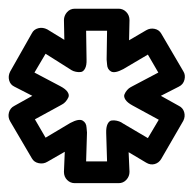

<svg xmlns="http://www.w3.org/2000/svg" viewBox="-28 -764 443 439"><path d="M-4.9 -486.8Q-10.3 -496.1 -7.6 -506.6Q-4.9 -517.1 4.9 -522L45.9 -544.9L4.9 -565.9Q-4.4 -570.3 -7.1 -580.3Q-9.8 -590.3 -4.9 -600.1L44.9 -688Q49.3 -696.8 59.6 -699.5Q69.8 -702.1 80.1 -696.8L119.1 -672.9L118.2 -717.8Q118.2 -728 125.2 -736.1Q132.3 -744.1 143.1 -744.1H243.2Q253.4 -744.1 260.7 -736.6Q268.1 -729 268.1 -717.8L267.1 -671.9L306.2 -694.8Q315.4 -700.2 325.7 -698Q335.9 -695.8 340.8 -687L391.1 -601.1Q396.5 -592.8 393.8 -581.8Q391.1 -570.8 380.9 -565.9L339.8 -544.9L380.9 -522Q390.1 -517.6 393.1 -507.6Q396 -497.6 391.1 -487.8L340.8 -400.9Q335.4 -391.6 325.7 -388.9Q315.9 -386.2 306.2 -392.1L266.1 -416L268.1 -371.1Q268.1 -360.8 261 -353Q253.9 -345.2 243.2 -345.2H143.1Q132.8 -345.2 125.5 -352.5Q118.2 -359.9 118.2 -371.1L120.1 -417L80.1 -394Q71.3 -388.7 60.5 -390.9Q49.8 -393.1 44.9 -401.9ZM50.8 -598.1 109.9 -566.9Q122.1 -560.5 126.5 -553.7Q130.9 -546.9 128.4 -541.5Q126 -536.1 122.1 -531.7Q118.2 -527.3 114.3 -525.4L109.9 -522.9L51.8 -491.2L76.2 -449.2L132.8 -482.9Q152.3 -493.2 160.9 -488.3Q169.4 -483.4 169.9 -472.2L170.9 -460.9L168.9 -395H216.8L214.8 -460Q214.4 -473.1 218 -480.5Q221.7 -487.8 227.3 -488.5Q232.9 -489.3 238.8 -488Q244.6 -486.8 249 -484.4L252.9 -481.9L310.1 -448.2L335 -490.2L274.9 -522.9Q263.2 -529.3 258.8 -536.1Q254.4 -543 256.6 -548.3Q258.8 -553.7 262.7 -558.1Q266.6 -562.5 270.5 -564.5L274.9 -566.9L334 -598.1L310.1 -639.2L253.9 -606Q234.4 -595.7 225.8 -600.6Q217.3 -605.5 216.8 -616.7L215.8 -627.9L216.8 -693.8H168.9L169.9 -627.9Q170.4 -614.7 166.5 -607.4Q162.6 -600.1 157 -599.4Q151.4 -598.6 145.5 -599.9Q139.6 -601.1 135.7 -603.5L131.8 -606L76.2 -641.1Z"/></svg>

Font: Trueno ExtraBold Outline
Style: Regular
Weight: 800
Width: 6
Designer: Julieta Ulanovsky
Foundry: Julieta Ulanovsky
Version: Version 3.001b | FøM Fix